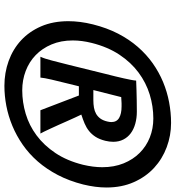

<svg xmlns="http://www.w3.org/2000/svg" viewBox="16 -774 770 841"><g transform="rotate(90 400.5 -353.0)"><path d="M518.1 -717.8Q573.2 -717.8 624.3 -698.7Q675.3 -679.7 714.6 -643.6Q753.9 -607.4 777.3 -554.7Q800.8 -502 800.8 -434.6Q800.8 -387.2 787.6 -333Q772 -271.5 746.1 -221.9Q720.2 -172.4 686.8 -134Q653.3 -95.7 613.5 -68.1Q573.7 -40.5 530.8 -22.7Q487.8 -4.9 443.4 3.7Q398.9 12.2 355.5 12.2Q298.3 12.2 246.8 -6.3Q195.3 -24.9 156.5 -60.5Q117.7 -96.2 95 -148.4Q72.3 -200.7 72.3 -268.1Q72.3 -293 75.7 -319.8Q79.1 -346.7 86.4 -376Q101.6 -436.5 126.7 -485.4Q151.9 -534.2 184.8 -572Q217.8 -609.9 256.8 -637.5Q295.9 -665 338.9 -682.9Q381.8 -700.7 427.2 -709.2Q472.7 -717.8 518.1 -717.8ZM498.5 -640.1Q445.3 -640.1 393.6 -624.3Q341.8 -608.4 297.4 -575.4Q252.9 -542.5 219 -491.5Q185.1 -440.4 167.5 -370.1Q156.7 -327.1 156.7 -287.1Q156.7 -235.4 174.1 -194.3Q191.4 -153.3 220.9 -124.8Q250.5 -96.2 290.3 -81.1Q330.1 -65.9 375 -65.9Q427.2 -65.9 478 -81.1Q528.8 -96.2 572.5 -128.7Q616.2 -161.1 649.9 -211.4Q683.6 -261.7 701.2 -332Q706.5 -354.5 709.2 -375.5Q711.9 -396.5 711.9 -416.5Q711.9 -468.3 695.1 -509.8Q678.2 -551.3 649.2 -580.3Q620.1 -609.4 581.3 -624.8Q542.5 -640.1 498.5 -640.1ZM346.7 -270.5Q335.9 -228 328.4 -195.3Q320.8 -162.6 319.3 -145.5H228Q236.3 -163.1 244.6 -195.6Q252.9 -228 263.7 -270.5L303.7 -432.6Q309.1 -453.6 314 -473.6Q318.8 -493.7 322.8 -511.2Q326.7 -528.8 329.3 -542.5Q332 -556.2 332.5 -564.9Q352.5 -565.4 375 -566.4Q394 -566.9 418.5 -567.4Q442.9 -567.9 468.3 -567.9Q497.1 -567.9 521.5 -561Q545.9 -554.2 563.5 -541Q581.1 -527.8 590.8 -508.5Q600.6 -489.3 600.6 -464.4Q600.6 -447.8 596.2 -429.7Q589.8 -404.3 578.9 -387.2Q567.9 -370.1 553.2 -358.4Q538.6 -346.7 520.5 -339.1Q502.4 -331.5 481.4 -324.7Q486.8 -313.5 494.4 -297.1Q502 -280.8 510 -262.5Q518.1 -244.1 526.6 -225.1Q535.2 -206.1 542.7 -189.9Q550.3 -173.8 555.9 -161.9Q561.5 -149.9 564.5 -145.5H462.4L397.9 -314H357.4ZM374 -377.4H418Q436 -377.4 451.2 -380.1Q466.3 -382.8 478.3 -389.6Q490.2 -396.5 498.8 -408.2Q507.3 -419.9 511.7 -438.5Q514.2 -449.2 514.2 -456.1Q514.2 -479.5 496.1 -490.2Q478 -501 445.8 -501H432.1Q427.2 -501 422.9 -500.5L414.6 -500Q410.6 -500 404.8 -499.5Z"/></g></svg>

Font: Andika New Basic
Style: Bold Italic
Weight: 700
Italic angle: -14°
Designer: Victor Gaultney, Annie Olsen, Pablo Ugerman
Foundry: SIL International
Version: Version 5.500